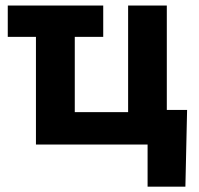

<svg xmlns="http://www.w3.org/2000/svg" viewBox="-20 -536 739 712"><path d="M362.8 -515.6V-399.4H257.3V-120.1H455.1V-515.6H598.6V-128.4H673.8L667.5 156.2H527.3V0H113.3V-399.4H8.8V-515.6Z"/></svg>

Font: Inter Display
Style: Bold
Weight: 700
Designer: Rasmus Andersson
Foundry: rsms
Version: Version 4.001;git-9221beed3